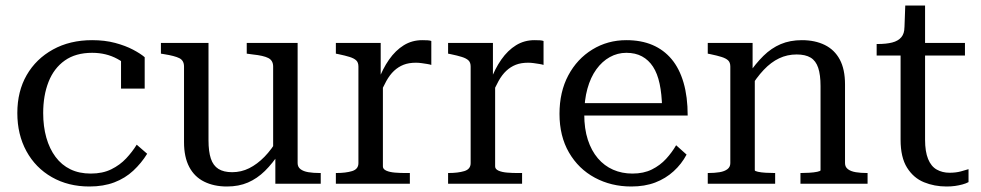

<svg xmlns="http://www.w3.org/2000/svg" viewBox="-20 -668 3567 698"><path d="M310 -37Q353 -37 384.5 -52.5Q416 -68 438.5 -92Q461 -116 477 -142L515 -109Q494 -75 464.5 -47.5Q435 -20 395.5 -5Q356 10 305 10Q228 10 168.5 -24Q109 -58 76 -118.5Q43 -179 43 -257Q43 -336 77 -395Q111 -454 172.5 -488Q234 -522 315 -522Q361 -522 398.5 -512Q436 -502 463.5 -487.5Q491 -473 506 -460V-346H420V-459Q430 -458 439 -453Q448 -448 454.5 -440Q461 -432 464 -422Q467 -412 465 -401Q447 -432 406.5 -454Q366 -476 315 -476Q255 -476 215.5 -448Q176 -420 156.5 -370.5Q137 -321 137 -257Q137 -208 148.5 -167.5Q160 -127 182 -97.5Q204 -68 236 -52.5Q268 -37 310 -37Z M738 -512V-158Q738 -117 746.5 -91.5Q755 -66 774 -54Q793 -42 824 -42Q857 -42 886 -56.5Q915 -71 941.5 -98Q968 -125 991 -165L998 -115Q971 -74 943 -46.5Q915 -19 881.5 -4.5Q848 10 805 10Q758 10 722.5 -7.5Q687 -25 668 -61Q649 -97 649 -151V-426Q649 -448 632 -456.5Q615 -465 577 -471L565 -473V-512ZM1062 -512V-75Q1062 -61 1072.5 -53Q1083 -45 1101 -42Q1119 -39 1143 -39H1146V0H981V-103L973 -115V-426Q973 -448 955.5 -457Q938 -466 899 -470L877 -473V-512Z M1548 -519V-432Q1542 -434 1532.5 -435.5Q1523 -437 1512.5 -438.5Q1502 -440 1492 -440Q1466 -440 1447 -432.5Q1428 -425 1412.5 -410.5Q1397 -396 1384.5 -373.5Q1372 -351 1359 -320L1354 -372Q1371 -418 1394.5 -451.5Q1418 -485 1448 -503.5Q1478 -522 1515 -522Q1526 -522 1534.5 -521.5Q1543 -521 1548 -519ZM1201 0V-39H1202Q1237 -39 1260 -46Q1283 -53 1283 -75V-426Q1283 -441 1275 -448.5Q1267 -456 1251 -461Q1235 -466 1211 -471L1201 -473V-512H1364V-369L1372 -378V-63Q1372 -53 1384.5 -47.5Q1397 -42 1416 -40.5Q1435 -39 1452 -39H1470V0Z M1956 -519V-432Q1950 -434 1940.5 -435.5Q1931 -437 1920.5 -438.5Q1910 -440 1900 -440Q1874 -440 1855 -432.5Q1836 -425 1820.5 -410.5Q1805 -396 1792.5 -373.5Q1780 -351 1767 -320L1762 -372Q1779 -418 1802.5 -451.5Q1826 -485 1856 -503.5Q1886 -522 1923 -522Q1934 -522 1942.5 -521.5Q1951 -521 1956 -519ZM1609 0V-39H1610Q1645 -39 1668 -46Q1691 -53 1691 -75V-426Q1691 -441 1683 -448.5Q1675 -456 1659 -461Q1643 -466 1619 -471L1609 -473V-512H1772V-369L1780 -378V-63Q1780 -53 1792.5 -47.5Q1805 -42 1824 -40.5Q1843 -39 1860 -39H1878V0Z M2104 -252Q2104 -200 2117 -160Q2130 -120 2153.5 -92.5Q2177 -65 2209 -51Q2241 -37 2279 -37Q2320 -37 2350 -52Q2380 -67 2401.5 -90.5Q2423 -114 2438 -140L2476 -106Q2458 -72 2429 -45.5Q2400 -19 2362 -4.5Q2324 10 2275 10Q2202 10 2142.5 -22Q2083 -54 2048.5 -113.5Q2014 -173 2014 -254Q2014 -334 2046 -394Q2078 -454 2133.5 -488Q2189 -522 2257 -522Q2311 -522 2352 -504.5Q2393 -487 2421.5 -453Q2450 -419 2465 -367.5Q2480 -316 2480 -248H2082V-293H2415L2387 -276Q2386 -326 2378 -363.5Q2370 -401 2354 -425.5Q2338 -450 2314 -463Q2290 -476 2257 -476Q2225 -476 2197 -460.5Q2169 -445 2148 -416Q2127 -387 2115.5 -345.5Q2104 -304 2104 -252Z M2553 0V-39H2554Q2578 -39 2596 -42Q2614 -45 2624.5 -53Q2635 -61 2635 -75V-426Q2635 -441 2627 -448.5Q2619 -456 2603 -461Q2587 -466 2563 -471L2553 -473V-512H2716V-407L2724 -396V-49Q2724 -46 2735.5 -43.5Q2747 -41 2763.5 -40Q2780 -39 2796 -39H2798V0ZM3134 0H2890V-39H2891Q2905 -39 2922 -40Q2939 -41 2951 -43.5Q2963 -46 2963 -49V-355Q2963 -396 2954.5 -421.5Q2946 -447 2927 -458.5Q2908 -470 2876 -470Q2842 -470 2812.5 -456Q2783 -442 2756.5 -414Q2730 -386 2706 -346L2699 -396Q2727 -437 2755.5 -465Q2784 -493 2818 -507.5Q2852 -522 2895 -522Q2943 -522 2978.5 -504.5Q3014 -487 3033 -451.5Q3052 -416 3052 -361V-75Q3052 -61 3062.5 -53Q3073 -45 3091 -42Q3109 -39 3132 -39H3134Z M3167 -466V-508H3171Q3202 -508 3223.5 -513.5Q3245 -519 3256.5 -532.5Q3268 -546 3268 -569L3320 -512H3488V-466ZM3343 -160Q3343 -117 3354 -90Q3365 -63 3385.5 -51.5Q3406 -40 3432 -40Q3455 -40 3473.5 -45Q3492 -50 3501 -53V-6Q3492 -1 3479 2.5Q3466 6 3452 8Q3438 10 3421 10Q3377 10 3339 -5.5Q3301 -21 3277.5 -58.5Q3254 -96 3254 -160V-505L3266 -510L3271 -648H3343Z"/></svg>

Font: Roboto Serif 72pt
Style: Regular
Weight: 400
Designer: Greg Gazdowicz
Foundry: Commercial Type
Version: Version 1.008